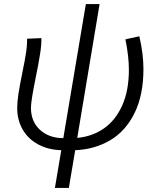

<svg xmlns="http://www.w3.org/2000/svg" viewBox="-20 -720 771 937"><path d="M279 13Q214 11 165 -16Q116 -43 90 -89Q64 -135 64 -192Q64 -223 70 -262Q76 -301 88 -360Q101 -423 107 -462Q113 -501 112 -531L182 -534Q183 -504 175.5 -456Q168 -408 154 -340Q131 -227 131 -194Q131 -127 175 -86.5Q219 -46 289 -46L399 -700H466L357 -47Q431 -54 487.5 -93.5Q544 -133 576.5 -205.5Q609 -278 609 -380Q609 -445 592 -528L660 -543Q680 -457 680 -383Q680 -257 637 -169Q594 -81 518.5 -36Q443 9 347 13L316 197H248Z"/></svg>

Font: Nebula Sans Book
Style: Regular
Weight: 400
Italic angle: -9°
Designer: Paul D. Hunt for Adobe (as Source Sans)
Foundry: Nebula Entertainment & Broadcasting LLC
Version: Version 1.010